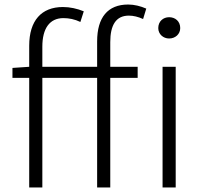

<svg xmlns="http://www.w3.org/2000/svg" viewBox="-20 -828 895 848"><path d="M409 -533H167V-622C167 -702 199 -748 260 -748C285 -748 310 -743 335 -731L350 -778C321 -790 289 -797 258 -797C163 -797 109 -737 109 -626V-533L35 -528V-484H109V0H167V-484H409V0H467V-484H588V-533H467V-642C467 -717 492 -759 549 -759C569 -759 590 -754 612 -744L626 -790C601 -801 573 -808 546 -808C456 -808 409 -751 409 -645ZM698 0H756V-533H698ZM727 -752C701 -752 679 -734 679 -704C679 -677 701 -658 727 -658C754 -658 776 -677 776 -704C776 -734 754 -752 727 -752Z"/></svg>

Font: Source Han Sans SC Light
Style: Regular
Weight: 300
Designer: Ryoko NISHIZUKA (kana & ideographs); Paul D. Hunt (Latin, Greek & Cyrillic); Wenlong ZHANG (bopomofo); Sandoll Communica
Foundry: Adobe Systems Incorporated
Version: Version 1.004;PS 1.004;hotconv 1.0.82;makeotf.lib2.5.63406